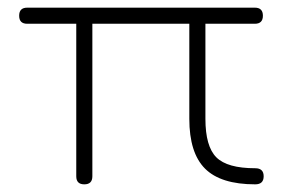

<svg xmlns="http://www.w3.org/2000/svg" viewBox="-20 -481 758 501"><path d="M51 -461H645Q666 -461 666 -440Q666 -419 645 -419H516V-171Q516 -99 544.5 -70.5Q573 -42 646 -42Q668 -42 668 -21Q668 0 646 0Q556 0 515 -41Q474 -82 474 -171V-419H221V-21Q221 0 200 0Q179 0 179 -21V-419H51Q30 -419 30 -440Q30 -461 51 -461Z"/></svg>

Font: Jura Light
Style: Regular
Weight: 300
Designer: Daniel Johnson, Alexei Vanyashin
Foundry: Daniel Johnson
Version: Version 5.103